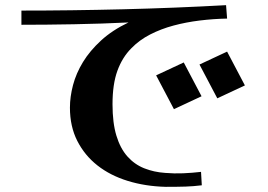

<svg xmlns="http://www.w3.org/2000/svg" viewBox="-20 -669 1040 744"><path d="M63 -628Q254 -628 456 -633Q658 -638 856 -649L860 -597Q807 -596 754 -589.5Q701 -583 652.5 -570Q604 -557 562 -535.5Q520 -514 489 -482Q454 -447 435 -395Q416 -343 416 -265Q416 -193 431 -143.5Q446 -94 473.5 -63Q501 -32 538.5 -17Q576 -2 620 1Q655 4 690 2.5Q725 1 759 -3L762 49Q730 53 699.5 54Q669 55 622 55Q543 53 475 32Q407 11 357.5 -28Q308 -67 279.5 -123Q251 -179 251 -252Q251 -294 263 -339.5Q275 -385 301.5 -428.5Q328 -472 371.5 -512Q415 -552 478 -582Q375 -577 266 -575Q157 -573 63 -573ZM860 -469 929 -338 822 -288 753 -419ZM692 -427 761 -296 654 -246 585 -377Z"/></svg>

Font: Cafe24 ClassicType
Style: Regular
Weight: 400
Designer: Cafe24 thkim, hmlim, mnelim & 4IR
Foundry: Cafe24
Version: Version 1.000